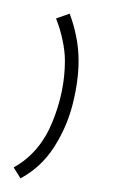

<svg xmlns="http://www.w3.org/2000/svg" viewBox="-20 -59 182 281"><path d="M62 -32 82 -39Q88 -23 91.5 -5.5Q95 12 95 30Q95 59 86.5 93Q78 127 59 156.5Q40 186 10 202L0 186Q38 165 56.5 120Q75 75 75 30Q75 16 71.5 -0.5Q68 -17 62 -32Z"/></svg>

Font: Georama ExtraCondensed Thin Thin
Style: Regular
Weight: 250
Version: Version 1.001